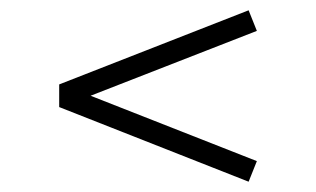

<svg xmlns="http://www.w3.org/2000/svg" viewBox="-20 -417 613 373"><path d="M95 -209V-253L463 -397L479 -357L156 -231L479 -104L463 -64Z"/></svg>

Font: Dihjauti
Style: Bold
Weight: 700
Designer: T. Christopher White
Version: Version 3.0.0